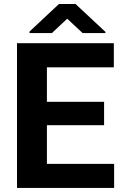

<svg xmlns="http://www.w3.org/2000/svg" viewBox="-20 -923 602 943"><path d="M351.1 -903.3 497.6 -766.6V-760.7H385.7L310.1 -831.1L234.9 -760.7H125V-768.1L269.5 -903.3ZM63.5 0V-710.9H539.1V-592.3H210.4V-422.9H491.2V-308.1H210.4V-118.2H540.5V0Z"/></svg>

Font: Mardoto
Style: Bold
Weight: 700
Designer: Christian Robertson, Vahan Hovhannisyan
Foundry: Google
Version: Version 1.000